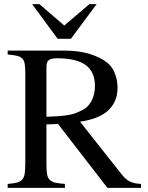

<svg xmlns="http://www.w3.org/2000/svg" viewBox="-20 -906 714 926"><path d="M322 -719H258L135 -886H170L290 -783L411 -886H446ZM498 0 260 -308 204 -306V-112Q204 -83 207 -66Q210 -49 219.5 -39Q229 -29 246.5 -25Q264 -21 293 -19V0H17V-19Q45 -21 62 -25.5Q79 -30 88 -41Q97 -52 99.5 -71.5Q102 -91 102 -124V-551Q102 -579 99.5 -596Q97 -613 88.5 -622.5Q80 -632 63 -636.5Q46 -641 17 -643V-662H289Q361 -662 413.5 -645.5Q466 -629 498 -603Q523 -583 535 -549.5Q547 -516 547 -483Q547 -417 503.5 -375Q460 -333 366 -319L566 -66Q577 -52 587 -43.5Q597 -35 607.5 -30Q618 -25 630.5 -22.5Q643 -20 660 -19V0ZM204 -343Q240 -344 265.5 -346Q291 -348 311 -351.5Q331 -355 347.5 -361.5Q364 -368 381 -377Q408 -392 423 -422.5Q438 -453 438 -491Q438 -559 393.5 -592Q349 -625 255 -625Q229 -625 216.5 -617Q204 -609 204 -583Z"/></svg>

Font: STIXGeneralUnicodeRegular
Style: Regular
Weight: 400
Designer: MicroPress Inc., with final additions and corrections provided by Coen Hoffman, Elsevier (retired)
Version: Version 1.1.0